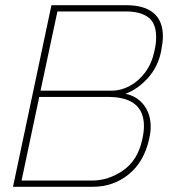

<svg xmlns="http://www.w3.org/2000/svg" viewBox="-20 -719 665 739"><path d="M178 -699H466Q535 -699 571 -669Q607 -639 607 -578Q607 -558 600 -521Q588 -462 549.5 -419Q511 -376 463 -358Q507 -349 533.5 -315Q560 -281 560 -231Q560 -210 554 -184Q535 -97 476 -48.5Q417 0 336 0H30ZM411 -370Q445 -370 479 -388Q513 -406 538.5 -440Q564 -474 574 -521Q581 -550 581 -576Q581 -630 550.5 -652.5Q520 -675 465 -675H201L136 -370ZM334 -24Q398 -24 454.5 -63.5Q511 -103 528 -184Q534 -211 534 -234Q534 -346 395 -346H131L63 -24Z"/></svg>

Font: Prompt Thin
Style: Italic
Weight: 250
Italic angle: -12°
Designer: Katatrad Team
Foundry: CadsonDemak
Version: Version 1.001